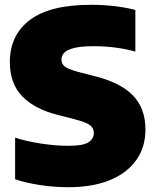

<svg xmlns="http://www.w3.org/2000/svg" viewBox="-20 -770 647 800"><path d="M265.5 10Q205 10 147.5 1.2Q90 -7.5 43 -23V-196.5Q90 -181 151 -171.8Q212 -162.5 264 -162.5Q326.5 -162.5 348.8 -177.2Q371 -192 371 -215.5Q371 -235.5 355.5 -248Q340 -260.5 289.5 -273.5L223.5 -290.5Q124 -315 72.5 -368.8Q21 -422.5 21 -511Q21 -624 104.8 -687Q188.5 -750 358.5 -750Q413.5 -750 461 -744Q508.5 -738 544 -728.5V-555Q510.5 -565 464.5 -571.2Q418.5 -577.5 372.5 -577.5Q318 -577.5 288.5 -570Q259 -562.5 247.5 -550Q236 -537.5 236 -522.5Q236 -504.5 249 -493.5Q262 -482.5 303.5 -471L369.5 -454Q480.5 -427 533.2 -373Q586 -319 586 -230.5Q586 -157 547.8 -103Q509.5 -49 437.8 -19.5Q366 10 265.5 10Z"/></svg>

Font: Encode Sans Black
Style: Regular
Weight: 900
Designer: Multiple Designers
Foundry: Impallari Type
Version: Version 3.002; ttfautohint (v1.8.3) -l 8 -r 50 -G 200 -x 14 